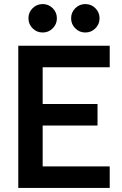

<svg xmlns="http://www.w3.org/2000/svg" viewBox="-20 -925 600 945"><path d="M70 -700H520V-594H190V-413H460V-307H190V-106H520V0H70ZM190 -765Q161 -765 140.5 -785.5Q120 -806 120 -835Q120 -864 140.5 -884.5Q161 -905 190 -905Q219 -905 239.5 -884.5Q260 -864 260 -835Q260 -806 239.5 -785.5Q219 -765 190 -765ZM400 -765Q371 -765 350.5 -785.5Q330 -806 330 -835Q330 -864 350.5 -884.5Q371 -905 400 -905Q429 -905 449.5 -884.5Q470 -864 470 -835Q470 -806 449.5 -785.5Q429 -765 400 -765Z"/></svg>

Font: PT Root UI Web Bold
Style: Regular
Weight: 700
Designer: Vitaly Kuzmin
Foundry: ParaType Ltd.
Version: Version 1.000W